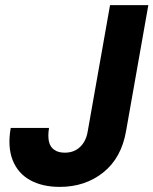

<svg xmlns="http://www.w3.org/2000/svg" viewBox="-20 -720 601 752"><path d="M214 12Q146 12 98 -14.5Q50 -41 29.5 -93Q9 -145 22 -219H172Q167 -188 171.5 -166.5Q176 -145 192 -133.5Q208 -122 234 -122Q259 -122 277.5 -132.5Q296 -143 308 -162Q320 -181 324 -208L411 -700H561L474 -208Q456 -102 385 -45Q314 12 214 12Z"/></svg>

Font: DM Sans 18pt Black
Style: Italic
Weight: 900
Italic angle: -10°
Designer: Colophon Foundry, Jonny Pinhorn
Foundry: Colophon Foundry
Version: Version 4.004;gftools[0.9.30]